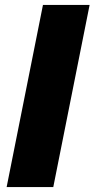

<svg xmlns="http://www.w3.org/2000/svg" viewBox="-20 -762 385 782"><path d="M155 -742H345L197 0H7Z"/></svg>

Font: Idrija
Style: Italic
Weight: 800
Italic angle: -11.3°
Designer: Julieta Ulanovsky
Foundry: Julieta Ulanovsky
Version: Version 7.200